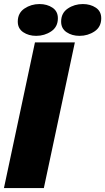

<svg xmlns="http://www.w3.org/2000/svg" viewBox="-25 -952 532 972"><path d="M-5 0 152 -737.5H354L197 0ZM158 -770.5Q120 -770.5 92.5 -789Q65 -807.5 65 -842.5Q65 -886 98.8 -908.8Q132.5 -931.5 175 -931.5Q213 -931.5 240.5 -913.2Q268 -895 268 -859.5Q268 -816 234.2 -793.2Q200.5 -770.5 158 -770.5ZM377.5 -770.5Q339.5 -770.5 312 -789Q284.5 -807.5 284.5 -842.5Q284.5 -886 318.2 -908.8Q352 -931.5 394.5 -931.5Q432.5 -931.5 460 -913.2Q487.5 -895 487.5 -859.5Q487.5 -816 453.8 -793.2Q420 -770.5 377.5 -770.5Z"/></svg>

Font: Epilogue Black
Style: Italic
Weight: 900
Italic angle: -12°
Designer: Tyler Finck
Foundry: Etcetera Type Co
Version: Version 2.111